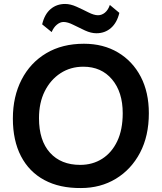

<svg xmlns="http://www.w3.org/2000/svg" viewBox="-20 -941 817 970"><path d="M389 9Q281 10 204 -31.5Q127 -73 86 -152Q45 -231 45 -342Q45 -453 89 -538.5Q133 -624 213.5 -672Q294 -720 404 -720Q502 -720 576 -676Q650 -632 691 -553.5Q732 -475 732 -369Q732 -254 687.5 -169.5Q643 -85 565.5 -38Q488 9 389 9ZM385 -108Q448 -108 496.5 -139Q545 -170 572.5 -228Q600 -286 600 -369Q600 -476 546 -540Q492 -604 401 -604Q336 -604 285.5 -571Q235 -538 206 -480Q177 -422 177 -344Q177 -231 232.5 -169.5Q288 -108 385 -108ZM467 -773Q440 -773 409.5 -787Q379 -801 350.5 -815.5Q322 -830 301 -830Q284 -830 267.5 -816.5Q251 -803 241 -779L193 -818Q205 -869 235.5 -895Q266 -921 309 -921Q336 -921 367 -907Q398 -893 426.5 -878.5Q455 -864 475 -864Q494 -864 510 -877Q526 -890 535 -916L583 -876Q571 -826 540.5 -799.5Q510 -773 467 -773Z"/></svg>

Font: Livvic SemiBold
Style: Regular
Weight: 600
Designer: Jacques Le Bailly, Baron von Fonthausen
Version: Version 1.001; ttfautohint (v1.8.2)